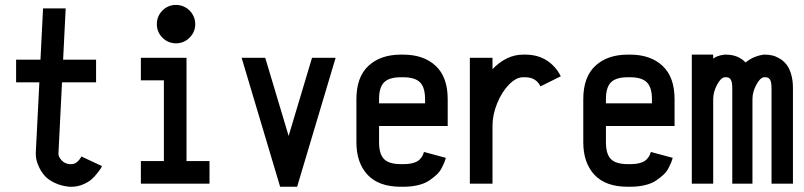

<svg xmlns="http://www.w3.org/2000/svg" viewBox="-20 -729 3191 762"><path d="M384.8 -69.8Q383.3 -66.4 380.1 -61Q377 -55.7 366 -41.5Q355 -27.3 342.3 -16.4Q329.6 -5.4 308.3 3.4Q287.1 12.2 263.7 12.2H254.9Q222.2 8.8 196.8 -3.4Q171.4 -15.6 158 -30.8Q144.5 -45.9 135.7 -64.2Q127 -82.5 124.5 -95.2Q122.1 -107.9 122.1 -118.2V-123.5L136.2 -402.3H43.9V-492.2H140.6L150.9 -695.8H240.7L230.5 -492.2H361.3V-402.3H226.1L211.9 -118.2Q211.9 -107.4 223.6 -93.8Q235.4 -80.1 254.9 -77.6H263.7Q286.1 -77.6 303.2 -107.9Z M678.7 -709.5Q699.2 -709.5 716.8 -699.2Q734.4 -689 744.6 -671.4Q754.9 -653.8 754.9 -633.3Q754.9 -602.1 732.4 -579.6Q710 -557.1 678.7 -557.1Q647 -557.1 624.8 -579.3Q602.5 -601.6 602.5 -633.3Q602.5 -665 624.8 -687.3Q647 -709.5 678.7 -709.5ZM811.5 -89.8V0H539.1V-89.8H630.4V-410.2H539.1V-499.5H720.2V-89.8Z M1091.8 12.2 939 -499.5H1032.7L1125.5 -189.5L1218.3 -499.5H1312L1159.2 12.2Z M1667 -318.8V-335.4Q1667 -381.8 1647 -402.1Q1627 -422.4 1580.1 -422.4H1571.3Q1524.4 -422.4 1504.4 -402.3Q1484.4 -382.3 1484.4 -335.4V-318.8ZM1484.4 -229V-164.6Q1484.4 -117.7 1504.2 -97.7Q1523.9 -77.6 1571.3 -77.6H1580.1Q1603 -77.6 1619.1 -82Q1635.3 -86.4 1643.8 -94.5Q1652.3 -102.5 1656 -109.4Q1659.7 -116.2 1662.6 -126L1749.5 -102.5Q1747.1 -93.3 1743.9 -85.2Q1740.7 -77.1 1732.9 -62Q1725.1 -46.9 1712.6 -35.4Q1700.2 -23.9 1682.9 -12.2Q1665.5 -0.5 1638.9 5.9Q1612.3 12.2 1580.1 12.2H1571.3Q1482.9 12.2 1438.7 -35.4Q1394.5 -83 1394.5 -164.6V-335.4Q1394.5 -423.3 1442.4 -467.8Q1490.2 -512.2 1571.3 -512.2H1580.1Q1661.1 -512.2 1709 -467.8Q1756.8 -423.3 1756.8 -335.4V-229Z M1934.6 0H1844.7V-499.5H1934.6V-454.6Q1990.7 -512.2 2055.7 -512.2H2064.5Q2113.8 -512.2 2149.4 -489.5Q2185.1 -466.8 2205.6 -426.3L2125 -386.2Q2107.4 -422.4 2064.5 -422.4H2055.7Q2028.8 -422.4 2000.5 -393.8Q1972.2 -365.2 1953.4 -319.6Q1934.6 -273.9 1934.6 -229.5Z M2567.4 -318.8V-335.4Q2567.4 -381.8 2547.4 -402.1Q2527.3 -422.4 2480.5 -422.4H2471.7Q2424.8 -422.4 2404.8 -402.3Q2384.8 -382.3 2384.8 -335.4V-318.8ZM2384.8 -229V-164.6Q2384.8 -117.7 2404.5 -97.7Q2424.3 -77.6 2471.7 -77.6H2480.5Q2503.4 -77.6 2519.5 -82Q2535.6 -86.4 2544.2 -94.5Q2552.7 -102.5 2556.4 -109.4Q2560.1 -116.2 2563 -126L2649.9 -102.5Q2647.5 -93.3 2644.3 -85.2Q2641.1 -77.1 2633.3 -62Q2625.5 -46.9 2613 -35.4Q2600.6 -23.9 2583.3 -12.2Q2565.9 -0.5 2539.3 5.9Q2512.7 12.2 2480.5 12.2H2471.7Q2383.3 12.2 2339.1 -35.4Q2294.9 -83 2294.9 -164.6V-335.4Q2294.9 -423.3 2342.8 -467.8Q2390.6 -512.2 2471.7 -512.2H2480.5Q2561.5 -512.2 2609.4 -467.8Q2657.2 -423.3 2657.2 -335.4V-229Z M2810.5 0H2725.6V-512.2H2810.5V-496.1Q2824.2 -508.3 2855.5 -512.2H2860.4Q2909.7 -512.2 2939 -481Q2969.2 -506.3 3011.2 -512.2H3016.1Q3030.8 -512.2 3044.7 -509Q3058.6 -505.9 3074 -496.8Q3089.4 -487.8 3100.8 -473.6Q3112.3 -459.5 3119.6 -435.3Q3127 -411.1 3127 -379.4V0H3042V-379.4Q3042 -394 3039.8 -403.3Q3037.6 -412.6 3033.4 -416.5Q3029.3 -420.4 3025.6 -421.4Q3022 -422.4 3016.1 -422.4H3011.2Q2996.1 -419.9 2981.2 -391.8Q2966.3 -363.8 2966.3 -335.4V0H2886.2V-379.4Q2886.2 -394 2884 -403.3Q2881.8 -412.6 2877.7 -416.5Q2873.5 -420.4 2869.9 -421.4Q2866.2 -422.4 2860.4 -422.4H2855.5Q2840.3 -419.9 2825.4 -391.8Q2810.5 -363.8 2810.5 -335.4Z"/></svg>

Font: Anka/Coder Narrow
Style: Bold
Weight: 700
Width: 3
Monospace: yes
Version: Version 001.100